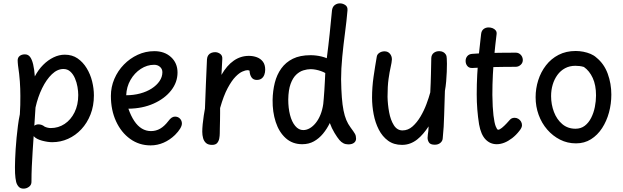

<svg xmlns="http://www.w3.org/2000/svg" viewBox="-20 -849 3705 1141"><path d="M87 -461Q86 -469 85.5 -477.5Q85 -486 85 -490Q85 -507 97 -516.5Q109 -526 128 -526Q147 -526 158.5 -511Q170 -496 177 -466.5Q184 -437 187 -395Q208 -435 236.5 -463.5Q265 -492 298 -508Q331 -524 365 -524Q409 -524 441 -502Q473 -480 495 -444Q517 -408 527.5 -365.5Q538 -323 538 -282Q538 -220 518 -169Q498 -118 463.5 -81Q429 -44 384.5 -24Q340 -4 290 -4Q264 -4 230 -13Q196 -22 180 -40Q177 4 174 50Q171 96 169 141Q167 186 167 229Q168 249 153 260.5Q138 272 120 272Q101 272 90.5 260Q80 248 76 232Q71 211 69.5 180.5Q68 150 70 96Q71 70 73 37.5Q75 5 78.5 -30.5Q82 -66 86.5 -101.5Q91 -137 98 -170Q100 -198 100.5 -225Q101 -252 101 -279Q101 -321 98 -364.5Q95 -408 87 -461ZM184 -102Q195 -110 209 -110Q217 -110 226.5 -107Q236 -104 246 -96Q255 -92 264 -90Q273 -88 282 -88Q327 -88 364 -112.5Q401 -137 423 -181.5Q445 -226 445 -284Q445 -306 440.5 -332.5Q436 -359 425.5 -383.5Q415 -408 398 -423.5Q381 -439 357 -439Q321 -439 288.5 -408Q256 -377 230.5 -325Q205 -273 191 -210Z M639 -279Q639 -332 659.5 -380Q680 -428 716 -465Q752 -502 798.5 -523.5Q845 -545 897 -545Q958 -545 996.5 -509.5Q1035 -474 1035 -418Q1035 -360 997 -311.5Q959 -263 893 -233.5Q827 -204 743 -203Q758 -160 778 -130Q798 -100 823 -85Q848 -70 877 -70Q907 -70 932 -84.5Q957 -99 980 -129Q991 -144 1000.5 -150Q1010 -156 1020 -156Q1038 -156 1049.5 -144Q1061 -132 1061 -115Q1061 -102 1050.5 -84.5Q1040 -67 1020 -47Q989 -17 952 -1Q915 15 875 15Q807 15 753.5 -23.5Q700 -62 669.5 -128.5Q639 -195 639 -279ZM730 -283Q774 -283 813 -293.5Q852 -304 881.5 -323Q911 -342 928 -367Q945 -392 945 -420Q945 -439 931 -451.5Q917 -464 896 -464Q854 -464 816.5 -439.5Q779 -415 755.5 -374Q732 -333 730 -283Z M1210 -497Q1211 -511 1217.5 -520.5Q1224 -530 1235 -534.5Q1246 -539 1258 -539Q1275 -539 1289 -528.5Q1303 -518 1301 -497L1296 -404Q1328 -460 1369 -488.5Q1410 -517 1459 -517Q1484 -517 1506 -509Q1528 -501 1542 -483Q1556 -465 1556 -435Q1556 -418 1550.5 -404Q1545 -390 1534 -382Q1523 -374 1506 -374Q1485 -374 1474.5 -389.5Q1464 -405 1463 -429Q1457 -432 1450 -432Q1440 -432 1421 -424Q1402 -416 1379.5 -393Q1357 -370 1333 -325.5Q1309 -281 1288 -207Q1288 -197 1288 -177Q1288 -157 1287.5 -133Q1287 -109 1286.5 -88.5Q1286 -68 1286 -57Q1286 -42 1283 -26Q1280 -10 1270.5 1Q1261 12 1240 12Q1217 12 1204.5 1Q1192 -10 1187 -28Q1182 -46 1182 -66Q1182 -85 1184.5 -111Q1187 -137 1191 -162.5Q1195 -188 1198 -204Q1201 -275 1203.5 -347.5Q1206 -420 1210 -497Z M1953 -788Q1956 -809 1969.5 -819Q1983 -829 2000 -829Q2017 -829 2032 -819Q2047 -809 2045 -787Q2040 -727 2030.5 -655.5Q2021 -584 2014 -512Q2007 -440 2007 -378Q2008 -315 2011.5 -270Q2015 -225 2021.5 -192.5Q2028 -160 2038 -136Q2048 -112 2063 -92Q2083 -65 2089.5 -53.5Q2096 -42 2096 -25Q2096 -10 2084 -0.5Q2072 9 2050 9Q2034 9 2021 2.5Q2008 -4 1997 -17Q1985 -31 1968 -59Q1951 -87 1940 -118Q1923 -83 1899.5 -54.5Q1876 -26 1845.5 -9Q1815 8 1776 8Q1718 8 1678 -28Q1638 -64 1618.5 -124Q1599 -184 1600 -255Q1601 -309 1613 -357Q1625 -405 1651.5 -442Q1678 -479 1720.5 -500Q1763 -521 1826 -521Q1842 -521 1858.5 -519Q1875 -517 1891.5 -513Q1908 -509 1922 -503Q1932 -580 1939 -647Q1946 -714 1953 -788ZM1693 -258Q1693 -207 1703.5 -166Q1714 -125 1734.5 -100.5Q1755 -76 1782 -76Q1802 -76 1821 -87Q1840 -98 1856.5 -118.5Q1873 -139 1884.5 -167.5Q1896 -196 1901 -231Q1902 -243 1904 -264Q1906 -285 1907.5 -311Q1909 -337 1910.5 -364Q1912 -391 1913 -415Q1903 -421 1887.5 -426.5Q1872 -432 1856 -435Q1840 -438 1826 -438Q1806 -438 1783 -431Q1760 -424 1740 -405Q1720 -386 1707 -350.5Q1694 -315 1693 -258Z M2369 12Q2320 12 2286 -13Q2252 -38 2231 -79Q2210 -120 2200.5 -170Q2191 -220 2191 -269Q2191 -331 2200 -393Q2209 -455 2219 -512Q2221 -526 2234.5 -535Q2248 -544 2265 -544Q2285 -544 2297 -530Q2309 -516 2309 -496Q2308 -478 2301.5 -450Q2295 -422 2289 -379.5Q2283 -337 2283 -274Q2284 -228 2292.5 -182Q2301 -136 2320.5 -105Q2340 -74 2372 -74Q2405 -74 2431.5 -97.5Q2458 -121 2479 -156.5Q2500 -192 2514.5 -231Q2529 -270 2537 -300Q2540 -357 2541 -408Q2542 -459 2543 -504Q2544 -524 2557.5 -534.5Q2571 -545 2590 -545Q2603 -545 2613 -540Q2623 -535 2629 -525.5Q2635 -516 2635 -502Q2636 -492 2636 -470.5Q2636 -449 2635 -422Q2634 -395 2631.5 -365.5Q2629 -336 2624 -309Q2621 -235 2619.5 -165Q2618 -95 2611 -27Q2610 -11 2597 0Q2584 11 2564 11Q2538 11 2529.5 -2Q2521 -15 2521 -30Q2521 -39 2522.5 -49Q2524 -59 2525.5 -71Q2527 -83 2527 -98Q2512 -75 2495 -55Q2478 -35 2459 -20Q2440 -5 2417.5 3.5Q2395 12 2369 12Z M2839 -646Q2841 -666 2853.5 -676Q2866 -686 2884 -686Q2896 -686 2907.5 -681.5Q2919 -677 2926 -668Q2933 -659 2931 -645Q2923 -581 2917.5 -522Q2912 -463 2909 -405Q2906 -347 2906 -285Q2907 -209 2912.5 -163.5Q2918 -118 2926 -98Q2934 -78 2940 -78Q2949 -78 2963 -89.5Q2977 -101 2990.5 -115.5Q3004 -130 3010 -137Q3016 -144 3023.5 -146.5Q3031 -149 3038 -149Q3050 -149 3060 -143Q3070 -137 3076 -127Q3082 -117 3082 -105Q3082 -98 3078.5 -90Q3075 -82 3067 -72Q3047 -46 3023.5 -28Q3000 -10 2977 -1Q2954 8 2932 8Q2893 8 2865.5 -20.5Q2838 -49 2827 -110Q2820 -154 2816.5 -198.5Q2813 -243 2813 -288Q2813 -349 2816 -405Q2819 -461 2825 -519.5Q2831 -578 2839 -646ZM2787 -445Q2768 -444 2757.5 -456.5Q2747 -469 2747 -487Q2747 -504 2757.5 -516Q2768 -528 2787 -529Q2813 -531 2841.5 -532.5Q2870 -534 2901 -534.5Q2932 -535 2968 -535.5Q3004 -536 3045 -536Q3062 -536 3074 -524Q3086 -512 3087 -493Q3087 -475 3074 -463.5Q3061 -452 3045 -452Q3003 -452 2973 -451.5Q2943 -451 2916 -450.5Q2889 -450 2859 -448.5Q2829 -447 2787 -445Z M3401 -546Q3424 -546 3447 -541.5Q3470 -537 3490 -528.5Q3510 -520 3524 -507Q3570 -470 3591.5 -411Q3613 -352 3613 -287Q3613 -232 3599 -180.5Q3585 -129 3558 -87.5Q3531 -46 3492 -21.5Q3453 3 3403 3Q3352 3 3308.5 -19Q3265 -41 3232 -79Q3199 -117 3181 -166.5Q3163 -216 3163 -271Q3163 -323 3178.5 -372Q3194 -421 3224.5 -460.5Q3255 -500 3299.5 -523Q3344 -546 3401 -546ZM3255 -278Q3255 -228 3272 -183.5Q3289 -139 3321.5 -111.5Q3354 -84 3400 -84Q3432 -84 3455 -101.5Q3478 -119 3493 -148.5Q3508 -178 3515 -213Q3522 -248 3522 -282Q3522 -343 3502.5 -385.5Q3483 -428 3450 -451Q3437 -455 3424.5 -456.5Q3412 -458 3399 -458Q3365 -458 3338 -443.5Q3311 -429 3292.5 -403.5Q3274 -378 3264.5 -346Q3255 -314 3255 -278Z"/></svg>

Font: Playpen Sans Hebrew
Style: Regular
Weight: 400
Designer: Tom Grace, Laura Meseguer, Veronika Burian, José Scaglione
Foundry: TypeTogether
Version: Version 2.000